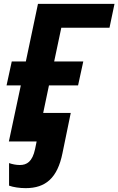

<svg xmlns="http://www.w3.org/2000/svg" viewBox="-20 -734 614 996"><path d="M26 0H170L162 39C148 105 119 122 83 122C64 122 44 118 27 112V229C48 237 82 242 113 242C217 242 278 189 304 61L347 -148H204L234 -291H385L412 -415H261L298 -590H548L574 -714H177L114 -415H41L14 -291H88Z"/></svg>

Font: Noto Sans
Style: Bold Italic
Weight: 700
Italic angle: -12°
Designer: Monotype Design Team
Foundry: Monotype Imaging Inc.
Version: Version 2.013